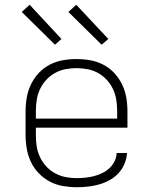

<svg xmlns="http://www.w3.org/2000/svg" viewBox="-20 -775 640 803"><path d="M301 8Q272 8 243 3Q214 -2 188.5 -15.5Q163 -29 142.5 -50Q122 -71 109.5 -97.5Q97 -124 92 -152.5Q87 -181 87 -210V-310Q87 -339 92 -367.5Q97 -396 109.5 -422Q122 -448 142 -469.5Q162 -491 188 -504.5Q214 -518 242.5 -523Q271 -528 300 -528Q329 -528 357.5 -523Q386 -518 412 -504.5Q438 -491 458 -469.5Q478 -448 490.5 -422Q503 -396 508 -367.5Q513 -339 513 -310V-241H130V-210Q130 -186 133.5 -163Q137 -140 147 -118.5Q157 -97 173 -79.5Q189 -62 210 -50.5Q231 -39 254 -34.5Q277 -30 301 -30Q319 -30 337.5 -32Q356 -34 373.5 -38.5Q391 -43 407.5 -51Q424 -59 437.5 -71.5Q451 -84 459 -100.5Q467 -117 468 -135H511Q510 -112 500.5 -89.5Q491 -67 475 -50Q459 -33 438 -21.5Q417 -10 394 -3.5Q371 3 347.5 5.5Q324 8 301 8ZM130 -279H470V-310Q470 -333 466.5 -356.5Q463 -380 453 -401.5Q443 -423 427 -440.5Q411 -458 390.5 -469.5Q370 -481 346.5 -485.5Q323 -490 300 -490Q277 -490 253.5 -485.5Q230 -481 209.5 -469.5Q189 -458 173 -440.5Q157 -423 147 -401.5Q137 -380 133.5 -356.5Q130 -333 130 -310ZM405 -588 266 -725 299 -755 433 -612ZM210 -588 71 -725 104 -755 237 -612Z"/></svg>

Font: Iosevka Aile Extralight
Style: Regular
Weight: 200
Designer: Belleve Invis
Foundry: Belleve Invis
Version: Version 31.1.0; ttfautohint (v1.8.4)